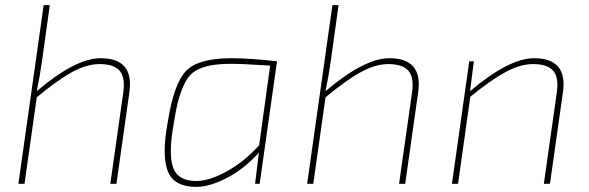

<svg xmlns="http://www.w3.org/2000/svg" viewBox="-20 -720 2305 752"><path d="M175 -700 145 -484Q136 -420 124 -363Q276 -492 374 -492Q505 -492 487 -360L436 0H412L463 -359Q471 -417 448.5 -443Q426 -469 370 -469Q320 -469 263 -438Q206 -407 124 -339L76 0H52L151 -700Z M979 0 994 -122Q935 -57 867.5 -22.5Q800 12 749 12Q661 12 637 -50Q613 -112 637 -242Q661 -393 709 -442.5Q757 -492 886 -492Q957 -492 1065 -480L997 0ZM995 -151 1038 -463Q929 -470 889 -470Q838 -470 805.5 -464Q773 -458 748 -444Q723 -430 707.5 -401.5Q692 -373 681 -335.5Q670 -298 661 -238Q639 -119 657.5 -65Q676 -11 749 -11Q799 -11 867.5 -48.5Q936 -86 995 -151Z M1306 -700 1276 -484Q1267 -420 1255 -363Q1407 -492 1505 -492Q1636 -492 1618 -360L1567 0H1543L1594 -359Q1602 -417 1579.5 -443Q1557 -469 1501 -469Q1451 -469 1394 -438Q1337 -407 1255 -339L1207 0H1183L1282 -700Z M1836 -480 1821 -363Q1974 -492 2072 -492Q2203 -492 2185 -360L2134 0H2110L2161 -359Q2169 -417 2146.5 -443Q2124 -469 2068 -469Q2018 -469 1960.5 -438Q1903 -407 1822 -341L1774 0H1750L1818 -480Z"/></svg>

Font: Exo 2.0 Thin
Style: Italic
Weight: 250
Italic angle: -8°
Designer: Natanael Gama
Version: Version 1.001;PS 001.001;hotconv 1.0.70;makeotf.lib2.5.58329